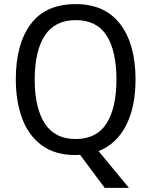

<svg xmlns="http://www.w3.org/2000/svg" viewBox="-20 -745 736 935"><path d="M640 -358Q640 -225 594 -134.5Q548 -44 460 -9L608 170H490L370 9Q365 9 358.5 9.5Q352 10 347 10Q247 10 182.5 -38Q118 -86 87.5 -169.5Q57 -253 57 -359Q57 -530 129.5 -627.5Q202 -725 349 -725Q491 -725 565.5 -627.5Q640 -530 640 -358ZM149 -358Q149 -220 198 -144Q247 -68 348 -68Q450 -68 498.5 -143.5Q547 -219 547 -358Q547 -497 499 -572Q451 -647 349 -647Q247 -647 198 -571.5Q149 -496 149 -358Z"/></svg>

Font: Noto Sans Hebrew SemiCondensed
Style: Regular
Weight: 400
Width: 4
Designer: Monotype Design Team
Foundry: Monotype Imaging Inc.
Version: Version 2.004; ttfautohint (v1.8.4.7-5d5b)